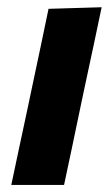

<svg xmlns="http://www.w3.org/2000/svg" viewBox="-20 -524 318 544"><path d="M12 0Q23.5 -53.5 34 -104Q44.5 -154 58 -216L68.5 -266Q84 -341 95.5 -393.5Q106.5 -445.5 117.5 -499L268 -503.5Q256.5 -448.5 245.2 -395.2Q234 -342 217.5 -266L207 -216Q194 -154 183.5 -103.5Q172.5 -53 161.5 0Z"/></svg>

Font: Heraclito
Style: Bold Italic
Weight: 700
Italic angle: -12°
Designer: Kostas Bartsokas (font) & Cristiano Sobral (main changes)
Foundry: Kostas Bartsokas (font) & Cristiano Sobral (main changes)
Version: Version 1.00;July 8, 2020;FontCreator 13.0.0.2655 64-bit